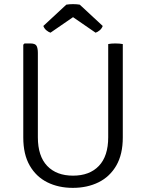

<svg xmlns="http://www.w3.org/2000/svg" viewBox="-20 -896 706 928"><path d="M573.5 -231.5Q573.5 -150 542.2 -96Q511 -42 456.5 -15Q402 12 332 12Q262.5 12 208.5 -15Q154.5 -42 123.5 -96Q92.5 -150 92.5 -231.5V-680L98.5 -686H127Q150.5 -686 156.8 -674.2Q163 -662.5 163 -640V-232.5Q163 -141.5 208 -94.2Q253 -47 333 -47Q413 -47 458 -94.2Q503 -141.5 503 -232.5V-683Q516 -686 537 -686Q558.5 -686 573.5 -683ZM365.5 -873.5 476.5 -770.5Q472 -758 461.8 -749.5Q451.5 -741 442 -738L333 -813L224 -738Q214.5 -741 204.2 -749.5Q194 -758 189.5 -770.5L300.5 -873.5Q315.5 -876 333 -876Q350.5 -876 365.5 -873.5Z"/></svg>

Font: Signika Negative SC Light
Style: Regular
Weight: 300
Designer: Anna Giedryś
Foundry: Anna Giedryś
Version: Version 2.000; ttfautohint (v1.8.3) -l 8 -r 50 -G 200 -x 9 -